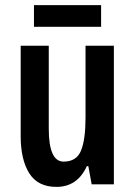

<svg xmlns="http://www.w3.org/2000/svg" viewBox="-20 -722 528 752"><path d="M426 -543V0H339L326 -71H320Q283 10 201 10Q128 10 94.5 -43.5Q61 -97 61 -189V-543H171V-218Q171 -89 229 -89Q280 -89 297.5 -132.5Q315 -176 315 -261V-543ZM376 -702V-617H113V-702Z"/></svg>

Font: Noto Sans Tamil ExtraCondensed SemiBold
Style: Regular
Weight: 600
Width: 2
Designer: Jelle Bosma - Monotype Design Team
Foundry: Monotype Imaging Inc.
Version: Version 2.004; ttfautohint (v1.8.4.7-5d5b)